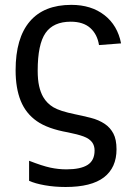

<svg xmlns="http://www.w3.org/2000/svg" viewBox="-20 -558 540 786"><path d="M367.2 58.1Q367.2 38.6 357.4 24.9Q345.7 9.3 321.8 0.5Q297.9 -8.3 258.3 -16.1Q175.3 -30.8 130.9 -62Q85.9 -93.3 64.9 -145Q43.9 -196.8 43.9 -270.5Q43.9 -401.9 101.8 -470Q159.7 -538.1 272 -538.1Q353.5 -538.1 407.5 -496.1Q461.4 -454.1 475.6 -380.4L385.3 -373.5Q378.4 -417.5 349.6 -443.4Q320.8 -469.2 269.5 -469.2Q198.7 -469.2 166.5 -423.1Q134.3 -377 134.3 -268.6Q134.3 -231.9 140.1 -205.8Q146 -179.7 156.7 -161.1Q171.9 -134.8 198.5 -118.9Q225.1 -103 287.1 -90.3Q315.9 -84.5 350.3 -75.9Q384.8 -67.4 410.2 -49.8Q431.6 -35.2 444.3 -11Q457 13.2 457 53.2Q457 128.4 405.5 168Q354 207.5 248.5 207.5Q203.1 207.5 163.3 200.4Q123.5 193.4 99.1 182.1V100.1Q152.8 121.1 185.8 128.2Q218.8 135.3 252 135.3Q309.6 135.3 338.4 117.2Q367.2 99.1 367.2 58.1Z"/></svg>

Font: Arimo Nerd Font
Style: Regular
Weight: 400
Designer: Steve Matteson
Foundry: Monotype Imaging Inc.
Version: Version 1.33;Nerd Fonts 3.2.1